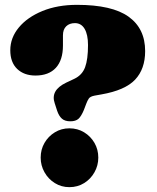

<svg xmlns="http://www.w3.org/2000/svg" viewBox="-20 -758 647 793"><path d="M206 -331.5Q187.5 -385 253 -416.5L287 -432.5Q319.5 -448 331.5 -480.5Q343.5 -513 343.5 -572Q343.5 -615 329.5 -638.8Q315.5 -662.5 289.5 -662.5Q267 -662.5 253.5 -649.5Q240 -636.5 240 -612V-570Q240 -510 210.8 -478Q181.5 -446 126.5 -446Q79.5 -446 51 -473.2Q22.5 -500.5 22.5 -550.5Q22.5 -602 57.8 -644.5Q93 -687 155.2 -712.5Q217.5 -738 298 -738Q443 -738 511.2 -689Q579.5 -640 579.5 -547Q579.5 -473 538 -429Q496.5 -385 398.5 -368L370.5 -363Q352.5 -359.5 346.8 -351Q341 -342.5 336 -329L326.5 -304Q315.5 -277.5 304 -267.2Q292.5 -257 270.5 -257Q248 -257 235.8 -267.8Q223.5 -278.5 216 -300.5ZM266.5 15Q233.5 15 206.5 -1.8Q179.5 -18.5 163.8 -46.5Q148 -74.5 148 -107Q148 -140.5 163.8 -167.8Q179.5 -195 206.5 -211.5Q233.5 -228 266.5 -228Q300.5 -228 327.5 -211.5Q354.5 -195 370.2 -167.8Q386 -140.5 386 -107Q386 -74.5 370.2 -46.5Q354.5 -18.5 327.5 -1.8Q300.5 15 266.5 15Z"/></svg>

Font: Fraunces 9pt S050 Black
Style: Regular
Weight: 900
Version: Version 1.000; ttfautohint (v1.8.3)